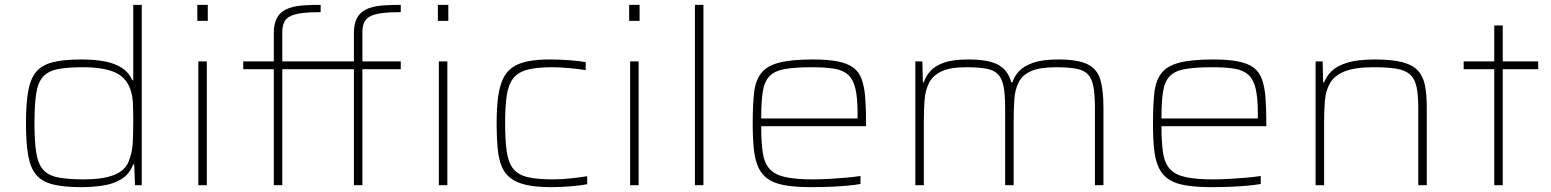

<svg xmlns="http://www.w3.org/2000/svg" viewBox="-20 -763 6391 791"><path d="M314 8Q242 8 197 -3.5Q152 -15 128.5 -43.5Q105 -72 96 -123.5Q87 -175 87 -255Q87 -335 96 -386.5Q105 -438 128.5 -466.5Q152 -495 197 -506.5Q242 -518 314 -518Q372 -518 414 -509.5Q456 -501 483.5 -482.5Q511 -464 525 -433H529V-743H564V0H536L533 -86H529Q513 -45 480 -25Q447 -5 404 1.5Q361 8 314 8ZM326 -24Q403 -24 449.5 -42Q496 -60 511 -100Q525 -136 527 -175Q529 -214 529 -269Q529 -305 527.5 -339Q526 -373 515 -400Q497 -447 450 -466.5Q403 -486 321 -486Q257 -486 217.5 -478Q178 -470 157 -446.5Q136 -423 129 -377Q122 -331 122 -255Q122 -179 129.5 -133Q137 -87 158 -63.5Q179 -40 219.5 -32Q260 -24 326 -24Z M793 -677V-743H836V-677ZM797 0V-510H832V0Z M1108 0V-478H982V-510H1108V-625Q1108 -657 1116 -678Q1124 -699 1139.5 -712Q1155 -725 1178.5 -732Q1202 -739 1232.5 -741Q1263 -743 1301 -743V-713Q1255 -713 1224 -709Q1193 -705 1175.5 -696Q1158 -687 1150.5 -671Q1143 -655 1143 -631V-510H1438V-625Q1438 -657 1446 -678Q1454 -699 1469.5 -712Q1485 -725 1508.5 -732Q1532 -739 1562.5 -741Q1593 -743 1631 -743V-713Q1585 -713 1554 -709Q1523 -705 1505.5 -696Q1488 -687 1480.5 -671Q1473 -655 1473 -631V-510H1631V-478H1473V0H1438V-478H1143V0ZM1788 0V-510H1823V0ZM1784 -677V-743H1827V-677Z M2252 8Q2190 8 2149 -1Q2108 -10 2083 -29.5Q2058 -49 2046 -79.5Q2034 -110 2030 -153.5Q2026 -197 2026 -254Q2026 -318 2032 -363Q2038 -408 2052.5 -438.5Q2067 -469 2092 -486Q2117 -503 2155 -510.5Q2193 -518 2246 -518Q2284 -518 2325 -515Q2366 -512 2393 -507V-474Q2364 -479 2325 -482.5Q2286 -486 2254 -486Q2192 -486 2153.5 -476Q2115 -466 2095 -441Q2075 -416 2068 -371Q2061 -326 2061 -256Q2061 -183 2068 -137Q2075 -91 2095.5 -66.5Q2116 -42 2155 -33Q2194 -24 2258 -24Q2294 -24 2334 -28.5Q2374 -33 2399 -37V-4Q2373 1 2331.5 4.5Q2290 8 2252 8Z M2572 -677V-743H2615V-677ZM2576 0V-510H2611V0Z M2843 0V-743H2878V0Z M3325 8Q3261 8 3217.5 1Q3174 -6 3147 -23.5Q3120 -41 3105.5 -71Q3091 -101 3086 -146Q3081 -191 3081 -254Q3081 -329 3086.5 -379.5Q3092 -430 3115 -460.5Q3138 -491 3188.5 -504.5Q3239 -518 3329 -518Q3391 -518 3431.5 -510Q3472 -502 3495.5 -484.5Q3519 -467 3530 -436.5Q3541 -406 3544.5 -361.5Q3548 -317 3548 -256V-243H3116Q3116 -177 3122.5 -134Q3129 -91 3150.5 -67Q3172 -43 3215 -33.5Q3258 -24 3330 -24Q3361 -24 3396 -26Q3431 -28 3465 -31Q3499 -34 3525 -38V-5Q3503 -1 3470 2Q3437 5 3399.5 6.5Q3362 8 3325 8ZM3513 -255V-296Q3513 -360 3504 -398Q3495 -436 3474 -455Q3453 -474 3417 -480Q3381 -486 3326 -486Q3255 -486 3213 -478.5Q3171 -471 3150 -449Q3129 -427 3122.5 -385.5Q3116 -344 3116 -275H3533Z M3751 0V-510H3780L3782 -424H3786Q3794 -449 3812.5 -470Q3831 -491 3868 -504.5Q3905 -518 3969 -518Q4052 -518 4092.5 -496Q4133 -474 4146 -424H4151Q4159 -449 4178.5 -470Q4198 -491 4236.5 -504.5Q4275 -518 4339 -518Q4420 -518 4460 -498.5Q4500 -479 4513 -435.5Q4526 -392 4526 -320V0H4491V-315Q4491 -371 4485 -404.5Q4479 -438 4462.5 -456Q4446 -474 4414 -480Q4382 -486 4331 -486Q4265 -486 4229 -470.5Q4193 -455 4177.5 -425.5Q4162 -396 4159 -355Q4156 -314 4156 -264V0H4121V-315Q4121 -371 4115 -404.5Q4109 -438 4092.5 -456Q4076 -474 4044 -480Q4012 -486 3961 -486Q3895 -486 3859 -469Q3823 -452 3807.5 -421.5Q3792 -391 3789 -350.5Q3786 -310 3786 -264V0Z M4974 8Q4910 8 4866.5 1Q4823 -6 4796 -23.5Q4769 -41 4754.5 -71Q4740 -101 4735 -146Q4730 -191 4730 -254Q4730 -329 4735.5 -379.5Q4741 -430 4764 -460.5Q4787 -491 4837.5 -504.5Q4888 -518 4978 -518Q5040 -518 5080.5 -510Q5121 -502 5144.5 -484.5Q5168 -467 5179 -436.5Q5190 -406 5193.5 -361.5Q5197 -317 5197 -256V-243H4765Q4765 -177 4771.5 -134Q4778 -91 4799.5 -67Q4821 -43 4864 -33.5Q4907 -24 4979 -24Q5010 -24 5045 -26Q5080 -28 5114 -31Q5148 -34 5174 -38V-5Q5152 -1 5119 2Q5086 5 5048.5 6.5Q5011 8 4974 8ZM5162 -255V-296Q5162 -360 5153 -398Q5144 -436 5123 -455Q5102 -474 5066 -480Q5030 -486 4975 -486Q4904 -486 4862 -478.5Q4820 -471 4799 -449Q4778 -427 4771.5 -385.5Q4765 -344 4765 -275H5182Z M5400 0V-510H5429L5431 -424H5435Q5445 -449 5466 -470Q5487 -491 5529.5 -504.5Q5572 -518 5645 -518Q5714 -518 5756.5 -507Q5799 -496 5821 -472.5Q5843 -449 5850.5 -411.5Q5858 -374 5858 -320V0H5823V-315Q5823 -371 5816 -404.5Q5809 -438 5789 -456Q5769 -474 5733 -480Q5697 -486 5638 -486Q5562 -486 5520 -469Q5478 -452 5460 -421.5Q5442 -391 5438.5 -350.5Q5435 -310 5435 -264V0Z M6136 0V-478H6010V-510H6136V-658H6171V-510H6317V-478H6171V0Z"/></svg>

Font: Saira Expanded Thin
Style: Regular
Weight: 250
Width: 7
Designer: Hector Gatti with collaboration of the Omnibus-Type team
Foundry: Omnibus-Type
Version: Version 1.101